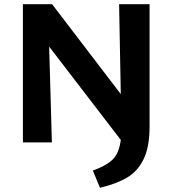

<svg xmlns="http://www.w3.org/2000/svg" viewBox="-20 -678 821 914"><path d="M692 -658V-75Q692 21 664 79Q636 137 585.5 167Q535 197 456 216L422 134Q486 111 516.5 81Q547 51 555 -12L214 -456L227 0H89V-658H228L555 -230L547 -658Z"/></svg>

Font: Ysabeau Ultrabold
Style: Regular
Weight: 800
Designer: Christian Thalmann (Catharsis Fonts)
Version: Version 0.003